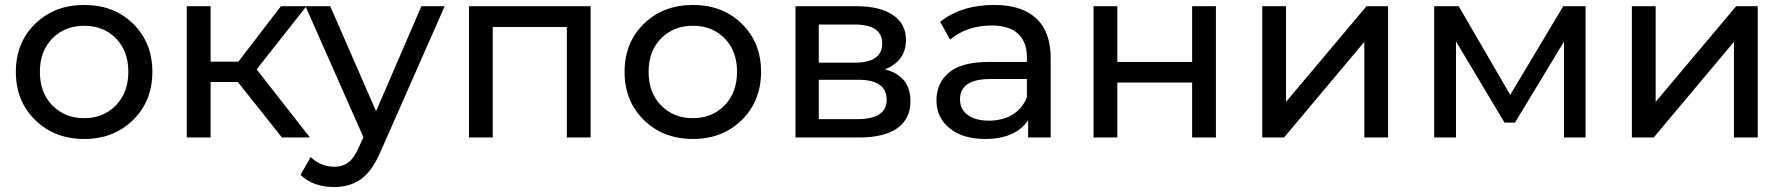

<svg xmlns="http://www.w3.org/2000/svg" viewBox="-20 -555 7208 775"><path d="M320 6Q200 6 122 -70.5Q44 -147 44 -265Q44 -383 122 -459Q200 -535 320 -535Q440 -535 517.5 -459Q595 -383 595 -265Q595 -147 517 -70.5Q439 6 320 6ZM320 -78Q397 -78 447.5 -129.5Q498 -181 498 -265Q498 -349 448 -400Q398 -451 320 -451Q242 -451 191.5 -400Q141 -349 141 -265Q141 -181 191.5 -129.5Q242 -78 320 -78Z M1118 0 940 -224H830V0H734V-530H830V-306H942L1114 -530H1217L1016 -275L1231 0Z M1681 -530H1775L1518 53Q1484 134 1438.5 167Q1393 200 1329 200Q1244 200 1193 151L1234 79Q1275 118 1329 118Q1364 118 1387.5 99.5Q1411 81 1430 36L1447 -1L1213 -530H1313L1498 -106Z M1873 -530H2364V0H2268V-446H1969V0H1873Z M2777 6Q2657 6 2579 -70.5Q2501 -147 2501 -265Q2501 -383 2579 -459Q2657 -535 2777 -535Q2897 -535 2974.5 -459Q3052 -383 3052 -265Q3052 -147 2974 -70.5Q2896 6 2777 6ZM2777 -78Q2854 -78 2904.5 -129.5Q2955 -181 2955 -265Q2955 -349 2905 -400Q2855 -451 2777 -451Q2699 -451 2648.5 -400Q2598 -349 2598 -265Q2598 -181 2648.5 -129.5Q2699 -78 2777 -78Z M3552 -275Q3655 -249 3655 -146Q3655 -76 3602.5 -38Q3550 0 3446 0H3191V-530H3437Q3531 -530 3584 -494.5Q3637 -459 3637 -394Q3637 -309 3552 -275ZM3285 -456V-302H3429Q3541 -302 3541 -380Q3541 -456 3429 -456ZM3439 -74Q3559 -74 3559 -152Q3559 -233 3445 -233H3285V-74Z M3994 -535Q4104 -535 4162.5 -481Q4221 -427 4221 -320V0H4130V-70Q4079 6 3956 6Q3867 6 3813.5 -37Q3760 -80 3760 -150Q3760 -220 3811 -262.5Q3862 -305 3973 -305H4125V-324Q4125 -386 4089 -419Q4053 -452 3983 -452Q3882 -452 3815 -395L3775 -467Q3860 -535 3994 -535ZM4125 -162V-236H3977Q3855 -236 3855 -154Q3855 -114 3886 -91Q3917 -68 3972 -68Q4027 -68 4067 -92.5Q4107 -117 4125 -162Z M4394 0V-530H4490V-305H4792V-530H4888V0H4792V-222H4490V0Z M5075 0V-530H5171V-144L5496 -530H5583V0H5487V-386L5163 0Z M6290 -530H6380V0H6293V-387L6095 -60H6053L5857 -388V0H5769V-530H5868L6076 -172Z M6567 0V-530H6663V-144L6988 -530H7075V0H6979V-386L6655 0Z"/></svg>

Font: Montserrat
Style: Regular
Weight: 500
Designer: Julieta Ulanovsky
Foundry: Julieta Ulanovsky
Version: Version 7.200;PS 007.200;hotconv 1.0.88;makeotf.lib2.5.64775